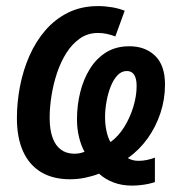

<svg xmlns="http://www.w3.org/2000/svg" viewBox="-20 -570 593 621"><path d="M406.7 30.3Q374.5 30.3 347.7 20.3Q320.8 10.3 300.3 -8.3Q280.8 -0.5 256.6 4.6Q232.4 9.8 206.1 9.8Q151.9 9.8 113.5 -12.9Q75.2 -35.6 54.9 -79.8Q34.7 -124 34.7 -188Q34.7 -239.3 44.7 -291Q54.7 -342.8 75.2 -389.4Q95.7 -436 127 -472.2Q158.2 -508.3 200.7 -529.3Q243.2 -550.3 296.9 -550.3Q319.8 -550.3 342.8 -546.4Q365.7 -542.5 383.3 -535.2L353 -452.1Q340.8 -457 326.4 -460.2Q312 -463.4 296.9 -463.4Q264.2 -463.4 238.8 -445.8Q213.4 -428.2 194.8 -398.9Q176.3 -369.6 164.3 -333.5Q152.3 -297.4 146.5 -260Q140.6 -222.7 140.6 -189.5Q140.6 -150.9 149.9 -125Q159.2 -99.1 176.8 -86.2Q194.3 -73.2 219.7 -72.8Q230 -72.8 238 -74.5Q246.1 -76.2 253.4 -79.1Q242.7 -98.1 235.8 -125.5Q229 -152.8 229 -184.1Q229 -229.5 239.5 -271.7Q250 -314 271 -347.7Q292 -381.3 323.7 -400.9Q355.5 -420.4 398.4 -420.4Q449.7 -420.4 481.7 -389.6Q513.7 -358.9 513.7 -296.4Q513.7 -248.5 498.8 -203.9Q483.9 -159.2 457.3 -122.1Q430.7 -85 393.6 -58.6Q400.4 -54.7 408.9 -52.2Q417.5 -49.8 428.7 -49.8Q441.9 -49.8 455.6 -52.7Q469.2 -55.7 481 -60.1V19Q472.2 22 460 24.7Q447.8 27.3 434.1 28.8Q420.4 30.3 406.7 30.3ZM337.4 -110.4Q362.8 -128.9 381.6 -158.9Q400.4 -189 411.1 -224.1Q421.9 -259.3 421.9 -292Q421.9 -315.4 414.1 -327.9Q406.2 -340.3 390.1 -340.3Q373 -340.3 359.9 -326.4Q346.7 -312.5 337.9 -290Q329.1 -267.6 324.5 -241.5Q319.8 -215.3 319.8 -191.4Q319.8 -167 324.5 -145.8Q329.1 -124.5 337.4 -110.4Z"/></svg>

Font: Open Sans SemiCondensed SemiBold
Style: Italic
Weight: 600
Width: 4
Italic angle: -12°
Designer: Monotype Design Team
Foundry: Monotype Imaging Inc.
Version: Version 3.000